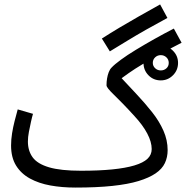

<svg xmlns="http://www.w3.org/2000/svg" viewBox="-20 -826 840 867"><path d="M320 21 346 -55Q427 -55 487 -61Q547 -67 587 -79Q627 -91 646 -109Q665 -127 665 -153Q665 -185 645 -223Q625 -261 587 -302Q557 -335 534 -358.5Q511 -382 494.5 -398Q478 -414 469.5 -424.5Q461 -435 461 -441Q461 -457 463.5 -472Q466 -487 471 -500Q476 -513 484 -521Q497 -535 525.5 -556Q554 -577 593.5 -601Q633 -625 677.5 -650Q722 -675 765 -697L800 -633Q745 -605 702 -581Q659 -557 624.5 -536.5Q590 -516 561.5 -496Q533 -476 506 -455L516 -487Q556 -444 595 -402.5Q634 -361 666.5 -320Q699 -279 718 -236Q737 -193 737 -148Q737 -116 724.5 -89.5Q712 -63 682.5 -43Q653 -23 605.5 -8.5Q558 6 487.5 13.5Q417 21 320 21ZM320 21Q260 21 207.5 11.5Q155 2 115 -20Q75 -42 52.5 -78.5Q30 -115 30 -169Q30 -196 34.5 -224Q39 -252 46 -279.5Q53 -307 60 -332L129 -312Q125 -299 120 -276.5Q115 -254 110.5 -230.5Q106 -207 106 -187Q106 -145 127.5 -115.5Q149 -86 201.5 -70.5Q254 -55 346 -55L366 -11ZM476 -594 440 -652Q479 -677 520 -701.5Q561 -726 606 -751.5Q651 -777 703 -806L736 -745Q684 -717 639 -691.5Q594 -666 554 -641.5Q514 -617 476 -594ZM706 -463Q673 -463 650.5 -486Q628 -509 628 -542Q628 -574 650.5 -597Q673 -620 706 -620Q738 -620 761 -597Q784 -574 784 -542Q784 -509 761 -486Q738 -463 706 -463ZM706 -508Q721 -508 731.5 -517.5Q742 -527 742 -542Q742 -557 731.5 -567Q721 -577 706 -577Q691 -577 680.5 -567Q670 -557 670 -542Q670 -528 680.5 -518Q691 -508 706 -508Z"/></svg>

Font: Noto Sans Arabic Condensed
Style: Regular
Weight: 400
Width: 3
Designer: Monotype Design Team, Nadine Chahine, Nizar Qandah and Khaled Hosny
Foundry: Monotype Imaging Inc.
Version: Version 2.012